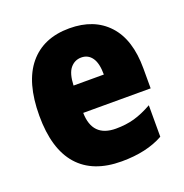

<svg xmlns="http://www.w3.org/2000/svg" viewBox="-108 -711 738 768"><g transform="rotate(-20 261.5 -327.0)"><path d="M267 -613Q372 -613 431.5 -548.5Q491 -484 491 -361V-276H204Q206 -172 306 -172Q349 -172 384.5 -182Q420 -192 461 -215V-81Q390 -41 283 -41Q161 -41 98 -112.5Q35 -184 35 -325Q35 -467 95.5 -540Q156 -613 267 -613ZM272 -487Q244 -487 225.5 -465Q207 -443 205 -392H334Q334 -440 317.5 -463.5Q301 -487 272 -487Z"/></g></svg>

Font: Noto Sans Tamil UI Condensed Black
Style: Regular
Weight: 900
Width: 3
Designer: Jelle Bosma - Monotype Design Team
Foundry: Monotype Imaging Inc.
Version: Version 2.004; ttfautohint (v1.8.4.7-5d5b)